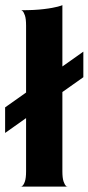

<svg xmlns="http://www.w3.org/2000/svg" viewBox="-31 -730 346 751"><path d="M213 -370V-60Q213 -34 217.5 -20.5Q222 -7 227.5 -2.5Q233 2 233 0H50Q50 2 56 -2.5Q62 -7 66.5 -20.5Q71 -34 71 -60V-268L-11 -210V-310L71 -368V-630Q71 -656 66.5 -669.5Q62 -683 56.5 -687.5Q51 -692 51 -690Q105 -690 141 -694.5Q177 -699 195 -704Q213 -709 213 -710V-470L295 -528V-428Z"/></svg>

Font: Red Rose Bold
Style: Regular
Weight: 700
Designer: jaikishan Patel
Version: Version 1.000